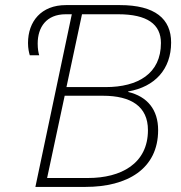

<svg xmlns="http://www.w3.org/2000/svg" viewBox="-20 -734 709 754"><path d="M119 0H316C479 0 601 -70 601 -223C601 -303 559 -355 483 -373L484 -375C588 -393 652 -462 652 -567C652 -660 589 -714 451 -714H239C142 -714 90 -650 90 -565C90 -543 94 -527 97 -517H134C131 -526 128 -542 128 -563C128 -627 162 -678 238 -678H262ZM395 -392H241L302 -678H444C558 -678 612 -639 612 -565C612 -445 522 -392 395 -392ZM326 -35H165L234 -358H384C495 -358 561 -316 561 -223C561 -91 455 -35 326 -35Z"/></svg>

Font: Noto Sans ExtraLight
Style: Italic
Weight: 200
Italic angle: -12°
Designer: Monotype Design Team
Foundry: Monotype Imaging Inc.
Version: Version 2.013